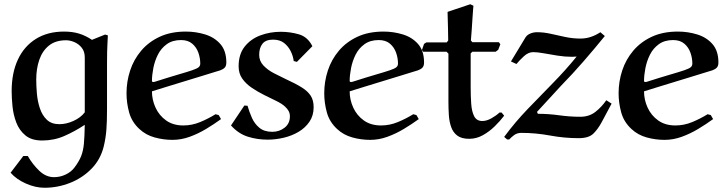

<svg xmlns="http://www.w3.org/2000/svg" viewBox="-20 -644 3420 906"><path d="M485 -127Q485 -70 482 -31.5Q479 7 470 45Q455 108 412 152Q369 196 310.5 219Q252 242 190 242Q147 242 102 222Q57 202 30 171L90 92H111Q134 132 165.5 162Q197 192 235 192Q264 192 290 179.5Q316 167 331 147Q353 118 363 92.5Q373 67 376 33Q379 -1 380 -55Q333 -24 284 -2.5Q235 19 179 19Q129 19 100 -5Q71 -29 57 -65.5Q43 -102 39 -142Q35 -182 35 -214Q35 -300 64.5 -363Q94 -426 149.5 -460.5Q205 -495 282 -495Q322 -495 353 -485.5Q384 -476 414 -456L476 -481L489 -477Q488 -455 487 -437.5Q486 -420 485.5 -398Q485 -376 485 -342.5Q485 -309 485 -257Q485 -205 485 -127ZM380 -114V-373Q380 -401 365.5 -419Q351 -437 330.5 -445.5Q310 -454 292 -454Q242 -454 211 -429Q180 -404 165.5 -362Q151 -320 151 -269Q151 -239 154 -203Q157 -167 168 -133.5Q179 -100 201 -79Q223 -58 260 -58Q293 -58 327 -73.5Q361 -89 380 -114Z M997 -105 1012 -101 1023 -82Q990 -58 952.5 -35.5Q915 -13 875 1.5Q835 16 794 16Q751 16 709.5 4.5Q668 -7 638 -35Q602 -68 589.5 -113Q577 -158 577 -204Q577 -259 594 -311Q611 -363 646 -404.5Q681 -446 733.5 -470.5Q786 -495 857 -495Q904 -495 948 -481.5Q992 -468 1020 -436Q1048 -404 1048 -349Q1048 -333 1040.5 -325Q1033 -317 1019 -312Q1019 -312 996 -305Q973 -298 936 -286.5Q899 -275 856 -262Q813 -249 771 -236Q729 -223 697 -213Q697 -173 714 -136Q731 -99 764 -75.5Q797 -52 845 -52Q886 -52 924.5 -68Q963 -84 997 -105ZM704 -257Q706 -257 707.5 -257.5Q709 -258 710 -258Q779 -280 822 -292.5Q865 -305 887 -312.5Q909 -320 917 -326.5Q925 -333 925 -344Q925 -370 916 -395.5Q907 -421 887 -438Q867 -455 834 -455Q794 -455 767 -435.5Q740 -416 725 -386Q710 -356 703.5 -322.5Q697 -289 697 -262Q697 -257 704 -257Z M1454 -426 1381 -352 1366 -356Q1363 -380 1351.5 -403Q1340 -426 1320 -441.5Q1300 -457 1268 -457Q1234 -457 1218.5 -437.5Q1203 -418 1203 -385Q1203 -356 1223.5 -334.5Q1244 -313 1273.5 -298Q1303 -283 1328 -271Q1374 -250 1403 -232Q1432 -214 1446 -192.5Q1460 -171 1460 -138Q1460 -99 1440.5 -70Q1421 -41 1389 -22Q1357 -3 1318.5 6Q1280 15 1243 15Q1194 15 1149.5 1Q1105 -13 1070 -52L1133 -146L1148 -145Q1156 -117 1168.5 -88.5Q1181 -60 1204 -41Q1227 -22 1265 -22Q1298 -22 1323 -41.5Q1348 -61 1348 -95Q1348 -109 1342 -120Q1336 -131 1325 -141Q1310 -155 1283 -168Q1256 -181 1226 -196Q1196 -211 1168.5 -229.5Q1141 -248 1123.5 -272.5Q1106 -297 1106 -331Q1106 -388 1134.5 -424Q1163 -460 1208.5 -477Q1254 -494 1305 -494Q1349 -494 1390.5 -482Q1432 -470 1454 -426Z M1930 -105 1945 -101 1956 -82Q1923 -58 1885.5 -35.5Q1848 -13 1808 1.5Q1768 16 1727 16Q1684 16 1642.5 4.5Q1601 -7 1571 -35Q1535 -68 1522.5 -113Q1510 -158 1510 -204Q1510 -259 1527 -311Q1544 -363 1579 -404.5Q1614 -446 1666.5 -470.5Q1719 -495 1790 -495Q1837 -495 1881 -481.5Q1925 -468 1953 -436Q1981 -404 1981 -349Q1981 -333 1973.5 -325Q1966 -317 1952 -312Q1952 -312 1929 -305Q1906 -298 1869 -286.5Q1832 -275 1789 -262Q1746 -249 1704 -236Q1662 -223 1630 -213Q1630 -173 1647 -136Q1664 -99 1697 -75.5Q1730 -52 1778 -52Q1819 -52 1857.5 -68Q1896 -84 1930 -105ZM1637 -257Q1639 -257 1640.5 -257.5Q1642 -258 1643 -258Q1712 -280 1755 -292.5Q1798 -305 1820 -312.5Q1842 -320 1850 -326.5Q1858 -333 1858 -344Q1858 -370 1849 -395.5Q1840 -421 1820 -438Q1800 -455 1767 -455Q1727 -455 1700 -435.5Q1673 -416 1658 -386Q1643 -356 1636.5 -322.5Q1630 -289 1630 -262Q1630 -257 1637 -257Z M2092 -588 2199 -624 2214 -617Q2214 -617 2212.5 -600Q2211 -583 2209.5 -557.5Q2208 -532 2206 -504Q2204 -476 2202 -453L2209 -445H2334L2341 -435L2331 -409L2319 -400H2209L2201 -392V-233Q2201 -191 2203.5 -154.5Q2206 -118 2217.5 -95.5Q2229 -73 2256 -73Q2276 -73 2298.5 -85.5Q2321 -98 2337 -113H2347L2359 -98Q2340 -73 2314.5 -48Q2289 -23 2258.5 -6Q2228 11 2194 11Q2158 11 2138 -4Q2118 -19 2109 -44.5Q2100 -70 2098 -101Q2096 -132 2096 -163V-391L2087 -400H1977L1971 -408L1981 -437L1992 -444H2088L2095 -453Q2095 -479 2094 -510.5Q2093 -542 2092.5 -565Q2092 -588 2092 -588Z M2813 -492 2834 -474Q2787 -416 2734 -355Q2681 -294 2628 -240L2514 -116L2518 -107Q2568 -107 2618.5 -100Q2669 -93 2718 -93Q2760 -93 2789.5 -116Q2819 -139 2841 -171L2866 -155L2820 -69Q2802 -35 2780 -13.5Q2758 8 2711 8Q2643 8 2575.5 -4.5Q2508 -17 2440 -17Q2420 -17 2406 -6.5Q2392 4 2383 14H2373L2359 2Q2410 -67 2469.5 -129Q2529 -191 2589 -252Q2649 -313 2701 -377Q2696 -377 2690 -376.5Q2684 -376 2679 -376Q2646 -376 2611 -381.5Q2576 -387 2546 -392.5Q2516 -398 2496 -398Q2473 -398 2452 -378.5Q2431 -359 2417 -342L2391 -354L2460 -468Q2468 -480 2483 -486Q2498 -492 2514 -492Q2546 -492 2579 -484.5Q2612 -477 2647.5 -469.5Q2683 -462 2719 -462Q2745 -462 2768.5 -470Q2792 -478 2813 -492Z M3319 -105 3334 -101 3345 -82Q3312 -58 3274.5 -35.5Q3237 -13 3197 1.5Q3157 16 3116 16Q3073 16 3031.5 4.5Q2990 -7 2960 -35Q2924 -68 2911.5 -113Q2899 -158 2899 -204Q2899 -259 2916 -311Q2933 -363 2968 -404.5Q3003 -446 3055.5 -470.5Q3108 -495 3179 -495Q3226 -495 3270 -481.5Q3314 -468 3342 -436Q3370 -404 3370 -349Q3370 -333 3362.5 -325Q3355 -317 3341 -312Q3341 -312 3318 -305Q3295 -298 3258 -286.5Q3221 -275 3178 -262Q3135 -249 3093 -236Q3051 -223 3019 -213Q3019 -173 3036 -136Q3053 -99 3086 -75.5Q3119 -52 3167 -52Q3208 -52 3246.5 -68Q3285 -84 3319 -105ZM3026 -257Q3028 -257 3029.5 -257.5Q3031 -258 3032 -258Q3101 -280 3144 -292.5Q3187 -305 3209 -312.5Q3231 -320 3239 -326.5Q3247 -333 3247 -344Q3247 -370 3238 -395.5Q3229 -421 3209 -438Q3189 -455 3156 -455Q3116 -455 3089 -435.5Q3062 -416 3047 -386Q3032 -356 3025.5 -322.5Q3019 -289 3019 -262Q3019 -257 3026 -257Z"/></svg>

Font: Aref Ruqaa Ink
Style: Bold
Weight: 700
Designer: Abdullah Aref
Version: Version 1.005